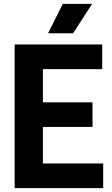

<svg xmlns="http://www.w3.org/2000/svg" viewBox="-20 -969 577 989"><path d="M55.5 0V-740H506.5V-613H201V-442H456.5V-315H201V-127H511.5V0ZM227.5 -797.5 303.5 -949H454.5L356.5 -797.5Z"/></svg>

Font: Encode Sans Condensed Condensed
Style: Bold
Weight: 700
Width: 3
Designer: Multiple Designers
Foundry: Impallari Type
Version: Version 3.000; ttfautohint (v1.8.3) -l 8 -r 50 -G 200 -x 14 